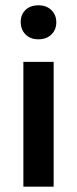

<svg xmlns="http://www.w3.org/2000/svg" viewBox="-20 -703 290 723"><path d="M68 0V-470H182V0ZM125 -555Q94 -555 76 -573.5Q58 -592 58 -620Q58 -648 76 -665.5Q94 -683 125 -683Q155 -683 173.5 -665Q192 -647 192 -619Q192 -591 173.5 -573Q155 -555 125 -555Z"/></svg>

Font: Gantari SemiBold
Style: Regular
Weight: 600
Designer: Anugrah Pasau
Foundry: Lafontype
Version: Version 1.000; ttfautohint (v1.8.3)